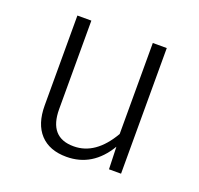

<svg xmlns="http://www.w3.org/2000/svg" viewBox="-99 -632 778 751"><g transform="rotate(20 289.5 -256.0)"><path d="M473.1 0H422.9L419.9 -92.8Q357.9 11.2 249 11.2Q178.2 11.2 139.6 -30.3Q101.1 -71.8 101.1 -148.9V-522.9H159.2V-154.8Q159.2 -36.6 262.2 -37.1Q353 -37.1 415 -144V-522.9H473.1Z"/></g></svg>

Font: FiraSans-Light
Style: Regular
Weight: 300
Designer: Carrois Corporate & Edenspiekermann AG
Foundry: Carrois Corporate GbR & Edenspiekermann AG
Version: Version 3.106;PS 003.106;hotconv 1.0.70;makeotf.lib2.5.58329